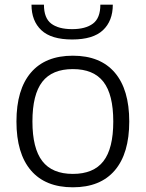

<svg xmlns="http://www.w3.org/2000/svg" viewBox="-20 -787 620 817"><path d="M114 -767H167Q167 -710 198 -686.5Q229 -663 287 -663Q344 -663 375.5 -686.5Q407 -710 407 -767H460Q460 -698 418 -658.5Q376 -619 287 -619Q198 -619 156 -658.5Q114 -698 114 -767ZM118 -270Q118 -156 160 -101.5Q202 -47 290 -47Q378 -47 420 -101Q462 -155 462 -270Q462 -385 420 -439Q378 -493 290 -493Q202 -493 160 -439Q118 -385 118 -270ZM468.5 -62Q407 10 290 10Q173 10 111.5 -62Q50 -134 50 -270Q50 -406 111.5 -478Q173 -550 290 -550Q407 -550 468.5 -478Q530 -406 530 -270Q530 -134 468.5 -62Z"/></svg>

Font: EncodeSans
Style: Light
Weight: 300
Designer: Pablo Impallari, Andres Torresi
Foundry: Pablo Impallari, Andres Torresi
Version: Version 1.000; ttfautohint (v1.4.1)